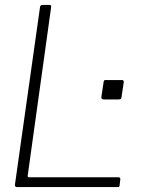

<svg xmlns="http://www.w3.org/2000/svg" viewBox="-20 -762 656 782"><path d="M143 -733Q144 -742 154 -742H182Q190 -742 188 -731L93 -48Q91 -40 99 -40H462Q471 -40 470 -32L467 -6Q466 -2 465 -1Q464 0 460 0H50Q39 0 41 -11L143 -733ZM475 -367Q474 -361 472 -359Q470 -357 462 -357H403Q397 -357 394.5 -360Q392 -363 393 -368L402 -428Q403 -433 404.5 -434.5Q406 -436 409 -436H477Q481 -436 482.5 -434Q484 -432 484 -427Z"/></svg>

Font: Libre Franklin Thin Thin
Style: Italic
Weight: 250
Italic angle: -8°
Version: Version 3.000